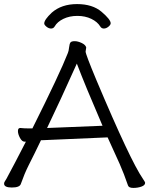

<svg xmlns="http://www.w3.org/2000/svg" viewBox="-21 -913 732 942"><path d="M196 -798Q196 -816 233 -851Q281 -893 357 -893Q433 -893 477.5 -855Q522 -817 522 -799Q522 -791 511 -782Q500 -773 488.5 -773Q477 -773 471 -783Q457 -806 427 -820.5Q397 -835 358.5 -835Q320 -835 290 -820.5Q260 -806 247 -783Q241 -773 229.5 -773Q218 -773 207 -782Q196 -791 196 -798ZM402 -680 399 -660Q399 -647 452 -520Q619 -124 680 -36Q691 -20 691 -16Q691 -4 673 2.5Q655 9 633 9Q611 9 607 -3Q588 -59 566 -109L507 -239L184 -225H180Q164 -191 148 -159L118 -99Q99 -61 81 -10Q75 7 37 7Q-1 7 -1 -12Q-1 -18 3 -23.5Q7 -29 11 -36.5Q15 -44 24.5 -62Q34 -80 53.5 -116.5Q73 -153 106 -218H99Q87 -218 77 -236.5Q67 -255 67 -270Q67 -285 78 -285H80Q98 -283 119 -283H138Q273 -553 312 -653Q316 -662 318 -680.5Q320 -699 325 -705Q330 -711 345.5 -711Q361 -711 380 -702Q399 -693 402 -680ZM482 -296Q397 -493 356 -601Q273 -416 210 -285Z"/></svg>

Font: LXGW WenKai Lite
Style: Regular
Weight: 400
Designer: LXGW / Fontworks Inc.
Foundry: LXGW / Fontworks Inc.
Version: Version 1.511; March 25, 2025